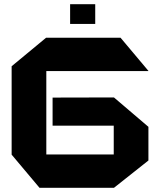

<svg xmlns="http://www.w3.org/2000/svg" viewBox="-20 -899 762 919"><path d="M201.7 -558.7V-718.5H556.9L690.4 -559.7V-558.7ZM169.2 0 35.7 -158.8V-159.8H524.4V0ZM35.7 -159.8V-581.9L200.7 -718.5H201.7V-159.8ZM231.7 -297.4V-431.9L524.4 -432.6V-297.4ZM524.4 0V-432.6H525.4L690.4 -291.9V-130.8L525.4 0ZM315.6 -784.5V-879H435.8V-784.5Z"/></svg>

Font: Foldit Thin
Style: Regular
Weight: 100
Designer: Sophia Tai
Foundry: Sophia Tai
Version: Version 1.003